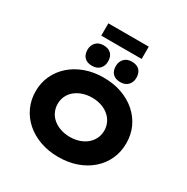

<svg xmlns="http://www.w3.org/2000/svg" viewBox="-240 -1313 1484 1527"><g transform="rotate(30 502.0 -550.0)"><path d="M502 10Q411 10 334.5 -17.5Q258 -45 202.5 -94Q147 -143 116.5 -209.5Q86 -276 86 -354Q86 -433 117 -499Q148 -565 203.5 -614Q259 -663 335 -690.5Q411 -718 502 -718Q594 -718 670 -691Q746 -664 802 -614.5Q858 -565 888 -499Q918 -433 918 -355Q918 -276 888 -209.5Q858 -143 802 -93.5Q746 -44 670 -17Q594 10 502 10ZM503 -174Q549 -174 588.5 -187.5Q628 -201 656.5 -225.5Q685 -250 700.5 -283Q716 -316 716 -354Q716 -392 700.5 -425Q685 -458 656.5 -482.5Q628 -507 588 -520.5Q548 -534 503 -534Q456 -534 416.5 -520.5Q377 -507 348 -483Q319 -459 303.5 -426Q288 -393 288 -354Q288 -316 303.5 -282.5Q319 -249 348 -225Q377 -201 416.5 -187.5Q456 -174 503 -174ZM632 -752Q587 -752 562.5 -776.5Q538 -801 538 -846Q538 -886 563 -913Q588 -940 632 -940Q678 -940 702.5 -915.5Q727 -891 727 -846Q727 -805 702 -778.5Q677 -752 632 -752ZM372 -752Q327 -752 302.5 -776.5Q278 -801 278 -846Q278 -886 303 -913Q328 -940 372 -940Q418 -940 442.5 -915.5Q467 -891 467 -846Q467 -805 442 -778.5Q417 -752 372 -752ZM317 -997V-1110H688V-997Z"/></g></svg>

Font: Lexend Giga ExtraBold
Style: Regular
Weight: 800
Designer: Bonnie Shaver-Troup, Thomas Jockin
Foundry: Lexend
Version: Version 1.007